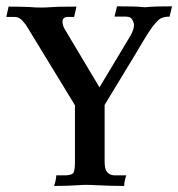

<svg xmlns="http://www.w3.org/2000/svg" viewBox="-36 -598 574 619"><path d="M364.3 1.5Q319.3 1.5 272.9 -1Q257.8 -2 239.7 -2Q227.5 -2 217.3 -1Q184.1 1.5 138.2 1.5Q144.5 -15.6 145.5 -32.7H171.9Q190.9 -32.7 198.2 -38.3Q205.6 -43.9 205.6 -72.8V-258.8L47.4 -518.1Q35.6 -533.7 27.8 -538.6Q20 -543.5 9.8 -543.5H-15.6L-8.3 -576.7Q31.2 -576.7 62 -575.2Q75.2 -573.7 97.7 -573.7Q112.8 -573.7 124.3 -574.7Q135.7 -575.7 153.3 -576.2Q170.9 -576.7 210.4 -576.7L203.1 -543.5H183.1Q165.5 -543.5 165.5 -527.3Q165.5 -514.2 176.8 -497.1L284.7 -316.4L384.3 -482.4Q396 -502.9 396 -517.1Q396 -524.4 390.6 -534.4Q385.3 -544.4 370.1 -544.4H333Q336.4 -556.6 337.6 -562.3Q338.9 -567.9 341.3 -577.6Q403.8 -577.6 416.5 -575.7Q424.3 -574.7 431.2 -574.7Q437 -574.7 442.4 -575.7Q464.4 -577.6 518.6 -577.6L510.7 -544.4Q487.8 -544.4 476.1 -534.7Q456.1 -517.1 428.2 -469.7Q426.3 -465.3 301.3 -259.8V-78.6Q301.3 -56.6 306.6 -47.4Q314.9 -32.7 335 -32.7H371.1Q364.3 -12.2 364.3 1.5Z"/></svg>

Font: Quaaykop
Style: Medium
Weight: 500
Designer: Tup Wanders
Foundry: Free font, DO NOT SELL
Version: Version 1.00;July 31, 2023;FontCreator 11.5.0.2430 64-bit